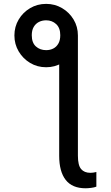

<svg xmlns="http://www.w3.org/2000/svg" viewBox="-20 -781 580 1005"><path d="M289.8 -554 387.8 -595.2V34.1Q387.8 84.2 404.5 103.9Q421.2 123.6 453.1 123.6Q459.5 123.6 468.2 122.5Q476.9 121.4 484.4 119.3V196Q473.7 200.3 457 202.4Q440.3 204.5 427.6 204.5Q358.3 204.5 324 160.9Q289.8 117.2 289.8 34.1ZM55.4 -595.2Q55.4 -641.3 77.8 -678.8Q100.1 -716.3 137.8 -738.5Q175.4 -760.7 221.6 -760.7Q267 -760.7 304.9 -738.5Q342.7 -716.3 365.2 -678.8Q387.8 -641.3 387.8 -595.2Q387.8 -549.7 365.2 -511.9Q342.7 -474.1 304.9 -451.5Q267 -429 221.6 -429Q175.4 -429 137.8 -451.5Q100.1 -474.1 77.8 -511.9Q55.4 -549.7 55.4 -595.2ZM221.6 -518.5Q242.2 -518.5 258.9 -527Q275.6 -535.5 285.5 -552.9Q295.5 -570.3 295.5 -596.6Q295.5 -634.9 274 -654.8Q252.5 -674.7 221.6 -674.7Q200.3 -674.7 183.2 -665.8Q166.2 -657 156.2 -639.6Q146.3 -622.2 146.3 -596.6Q146.3 -557.2 168 -537.8Q189.6 -518.5 221.6 -518.5Z"/></svg>

Font: InterMG
Style: Regular
Weight: 400
Designer: Rasmus Andersson
Foundry: rsms
Version: Version 3.019;December 26, 2023;FontCreator 15.0.0.2955 64-b